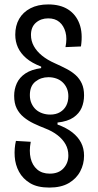

<svg xmlns="http://www.w3.org/2000/svg" viewBox="-20 -693 441 868"><path d="M203 155Q149 155 116 135Q83 115 66 83.5Q49 52 46.5 15Q44 -22 52 -56L119 -52Q111 -10 118.5 22Q126 54 148 73Q170 92 205 92Q245 92 267 68Q289 44 289 10Q289 -18 276.5 -40.5Q264 -63 240.5 -81.5Q217 -100 183 -113Q157 -123 132 -135Q107 -147 87 -163.5Q67 -180 55.5 -203Q44 -226 44 -260Q44 -290 56 -316.5Q68 -343 95 -361Q122 -379 166 -385V-392Q124 -408 98.5 -430Q73 -452 61 -478.5Q49 -505 49 -536Q49 -577 66.5 -607.5Q84 -638 117.5 -655.5Q151 -673 198 -673Q252 -673 287.5 -650.5Q323 -628 339 -586Q355 -544 346 -483L276 -480Q284 -519 276 -548Q268 -577 248.5 -593.5Q229 -610 198 -610Q165 -610 142.5 -590.5Q120 -571 120 -535Q120 -508 133 -484.5Q146 -461 170 -441.5Q194 -422 228 -407Q257 -394 281 -381.5Q305 -369 322.5 -353Q340 -337 350 -315Q360 -293 360 -262Q360 -231 349 -205.5Q338 -180 312 -162Q286 -144 240 -139V-130Q281 -115 307 -94.5Q333 -74 346.5 -48Q360 -22 360 11Q360 49 342.5 82Q325 115 290.5 135Q256 155 203 155ZM207 -175Q233 -175 251.5 -186Q270 -197 279.5 -215.5Q289 -234 289 -258Q289 -278 282 -294Q275 -310 262.5 -321.5Q250 -333 233.5 -338.5Q217 -344 199 -344Q165 -344 140 -324Q115 -304 115 -263Q115 -242 122.5 -225.5Q130 -209 142 -198Q154 -187 171 -181Q188 -175 207 -175Z"/></svg>

Font: Bricolage Grotesque 24pt Condensed Light
Style: Regular
Weight: 300
Width: 3
Designer: Mathieu Triay
Foundry: Atelier Triay
Version: Version 1.001;gftools[0.9.33.dev8+g029e19f]